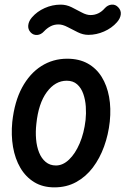

<svg xmlns="http://www.w3.org/2000/svg" viewBox="-20 -799 568 829"><path d="M215 10Q164.5 10 127.8 -12.5Q91 -35 68 -74.2Q45 -113.5 36.2 -164.5Q27.5 -215.5 33 -272.5Q42.5 -360 75.2 -420.8Q108 -481.5 158.2 -513.5Q208.5 -545.5 270 -545.5Q321.5 -545.5 358.8 -524.8Q396 -504 419 -467Q442 -430 451 -380.8Q460 -331.5 454 -274Q448 -218 429.5 -166.8Q411 -115.5 381 -75.8Q351 -36 309.2 -13Q267.5 10 215 10ZM137 -264.5Q133 -230.5 135.8 -198.2Q138.5 -166 148.8 -140.5Q159 -115 177.2 -99.8Q195.5 -84.5 221.5 -84.5Q251.5 -84.5 278.2 -110Q305 -135.5 324 -180Q343 -224.5 349.5 -281Q352.5 -309 350.5 -338.8Q348.5 -368.5 339.5 -394Q330.5 -419.5 313 -435Q295.5 -450.5 268 -450.5Q218.5 -450.5 182.2 -401.5Q146 -352.5 137 -264.5ZM112 -659.5Q100 -672.5 102 -690.2Q104 -708 118 -724Q140 -749.5 173 -764.2Q206 -779 242 -779Q266.5 -779 289.2 -767.8Q312 -756.5 332.8 -745.2Q353.5 -734 371 -734Q389 -734 404.5 -741.5Q420 -749 432 -763Q445 -777.5 461.8 -779Q478.5 -780.5 490.5 -767.5Q503.5 -754 501.5 -736.8Q499.5 -719.5 485 -703Q462.5 -677.5 429.2 -663Q396 -648.5 361.5 -648.5Q338.5 -648.5 315.8 -659.8Q293 -671 271.8 -682.2Q250.5 -693.5 232.5 -693.5Q213 -693.5 197.5 -685Q182 -676.5 170.5 -664Q157 -649 140.2 -648Q123.5 -647 112 -659.5Z"/></svg>

Font: Edu SA Hand Medium
Style: Regular
Weight: 500
Designer: Tina and Corey Anderson, Eben Sorkin, Mirko Velimirovic
Foundry: Google for Education
Version: Version 2.000